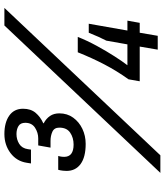

<svg xmlns="http://www.w3.org/2000/svg" viewBox="42 -780 750 874"><g transform="rotate(-90 417.0 -343.0)"><path d="M67 12 738 -698H818L147 12ZM628 0 642 -82H484L493 -133Q531 -186 560.5 -242.5Q590 -299 616 -364H686Q669 -321 645 -277Q621 -233 597.5 -196.5Q574 -160 557 -138H652L669 -234Q678 -251 686 -269Q694 -287 705 -314H746L715 -138H760L750 -82H705L691 0ZM199 -328Q139 -328 107.5 -351Q76 -374 76 -415Q76 -421 77 -431.5Q78 -442 81 -453H144Q141 -442 140.5 -435.5Q140 -429 140 -426Q140 -383 196 -383Q227 -383 250 -398.5Q273 -414 273 -448Q273 -471 254.5 -479.5Q236 -488 212 -488H182L192 -544H224Q250 -544 272.5 -558.5Q295 -573 295 -603Q295 -625 280 -634Q265 -643 244 -643Q219 -643 199 -630.5Q179 -618 175 -591L173 -577H110L113 -596Q120 -642 157 -670Q194 -698 244 -698Q296 -698 327.5 -676Q359 -654 359 -613Q359 -578 340.5 -556Q322 -534 293 -521V-519Q314 -508 326 -490.5Q338 -473 338 -448Q338 -412 318.5 -385Q299 -358 267.5 -343Q236 -328 199 -328Z"/></g></svg>

Font: Archivo VF Beta
Style: Italic
Weight: 400
Italic angle: -10°
Designer: Hector Gatti
Foundry: Omnibus-Type
Version: Version 1.002